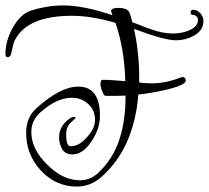

<svg xmlns="http://www.w3.org/2000/svg" viewBox="-21 -564 767 705"><path d="M261 121Q183 121 128 61Q75 3 75 -76Q75 -132 111 -165Q200 -246 266 -246Q346 -246 346 -139Q346 -89 313 -42Q282 3 245 3Q220 3 208 -15Q196 -35 196 -60Q196 -103 238 -131Q245 -135 250 -135Q257 -135 257 -131L239 -114Q222 -99 222 -69Q222 -27 238 -27Q270 -27 298 -60Q328 -92 328 -124Q328 -159 303 -182Q279 -205 242 -205Q188 -205 129 -153Q94 -123 94 -79Q94 -17 152 40Q209 98 273 98Q307 98 335 75Q395 21 419 -57Q429 -88 434.5 -127Q440 -166 440 -213Q424 -212 405.5 -212Q387 -212 367 -212Q360 -212 354 -230Q348 -244 348 -255Q348 -271 356 -271Q372 -271 392.5 -269.5Q413 -268 439 -266Q436 -384 403 -480Q359 -493 319 -499.5Q279 -506 243 -506Q76 -506 32 -413Q29 -409 20 -367Q17 -354 7 -354Q-1 -354 -1 -366Q-1 -412 24 -459Q53 -512 92 -525Q120 -534 150 -539Q180 -544 211 -544Q287 -544 392 -508Q387 -521 387 -524Q387 -535 415 -535Q442 -535 452 -522Q457 -515 465 -482Q478 -478 496 -470.5Q514 -463 538 -455Q558 -448 577 -444.5Q596 -441 615 -441Q644 -441 670 -451Q706 -465 706 -491Q706 -504 690 -510Q689 -510 688.5 -509.5Q688 -509 687 -509Q679 -509 679 -519Q679 -528 689 -528Q703 -528 715 -515Q726 -502 726 -487Q726 -452 691 -433Q660 -416 626 -416Q582 -416 471 -458Q492 -363 490 -261Q514 -258 535 -258Q564 -258 591.5 -264Q619 -270 644 -280Q646 -281 650 -281Q661 -281 661 -268Q661 -251 583 -233Q556 -227 532 -223Q508 -219 487 -217Q471 -19 350 87Q311 121 261 121Z"/></svg>

Font: Ole
Style: Regular
Weight: 400
Designer: Robert E. Leuschke
Foundry: Robert E. Leuschke
Version: Version 1.010; ttfautohint (v1.8.3)